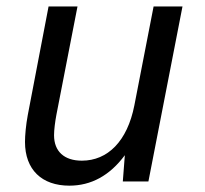

<svg xmlns="http://www.w3.org/2000/svg" viewBox="-20 -567 642 600"><path d="M196.8 13.2C264.6 13.2 322.8 -18.1 370.1 -82L363.8 0H443.8L550.3 -546.9H460L399.9 -237.8C377.9 -125.5 316.4 -64.9 235.8 -64.9C180.7 -64.9 148.9 -93.8 148.9 -144.5C148.9 -161.1 152.3 -187.5 156.2 -208L222.2 -546.9H131.8L66.9 -208C61 -176.8 58.1 -144 58.1 -123.5C58.1 -36.6 110.8 13.2 196.8 13.2Z"/></svg>

Font: Hack
Style: Oblique
Weight: 400
Italic angle: -12°
Monospace: yes
Designer: Christopher Simpkins
Foundry: Christopher Simpkins
Version: Version 2.010